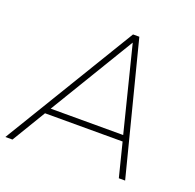

<svg xmlns="http://www.w3.org/2000/svg" viewBox="-119 -792 930 916"><g transform="rotate(20 346.0 -334.0)"><path d="M0 0 405 -668H437L608 0H576L533 -171H139L36 0ZM157 -201H525L417 -631Z"/></g></svg>

Font: Gantari Thin
Style: Italic
Weight: 100
Italic angle: -10°
Designer: Anugrah Pasau
Foundry: Lafontype
Version: Version 1.000; ttfautohint (v1.8.4.7-5d5b)